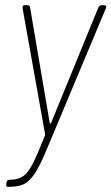

<svg xmlns="http://www.w3.org/2000/svg" viewBox="-20 -521 430 741"><path d="M4 190 5 183Q5 179 8 176Q11 173 16 173H19Q51 172 69.5 159Q88 146 105.5 112.5Q123 79 153 3Q154 1 154 -3L67 -490V-492Q67 -501 76 -501H86Q94 -501 96 -493L172 -46Q172 -44 174 -44Q176 -44 177 -46L360 -493Q365 -501 372 -501H382Q387 -501 389 -498Q391 -495 389 -490L159 59Q133 121 113 150.5Q93 180 71.5 190Q50 200 15 200H9Q7 200 5 197Q3 194 4 190Z"/></svg>

Font: Barlow Semi Condensed Thin
Style: Italic
Weight: 250
Width: 4
Italic angle: -7°
Designer: Jeremy Tribby
Foundry: Tribby Type
Version: Version 1.408